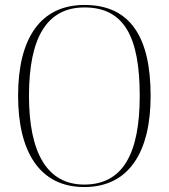

<svg xmlns="http://www.w3.org/2000/svg" viewBox="-20 -745 682 775"><path d="M320 10C501 10 588 -132 588 -358C588 -595 506 -725 321 -725C144 -725 53 -591 53 -359C53 -131 141 10 320 10ZM320 0C171 0 97 -127 97 -358C97 -593 169 -715 321 -715C483 -715 544 -593 544 -358C544 -125 476 0 320 0Z"/></svg>

Font: Noto Serif Display SemiCondensed ExtraLight
Style: Regular
Weight: 200
Width: 4
Designer: Monotype Design Team
Foundry: Monotype Imaging Inc.
Version: Version 2.009